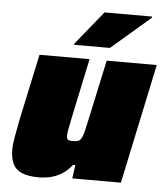

<svg xmlns="http://www.w3.org/2000/svg" viewBox="-52 -759 704 814"><g transform="rotate(5 300.0 -352.5)"><path d="M145 8Q97 8 70 -4Q43 -16 32 -40Q21 -64 21 -100Q21 -121 27 -155Q33 -189 40 -225L101 -510H314L260 -254Q255 -230 251 -209Q247 -188 247 -179Q247 -170 249.5 -165.5Q252 -161 257.5 -159.5Q263 -158 271 -158Q285 -158 293.5 -160Q302 -162 307.5 -170Q313 -178 318 -195Q323 -212 329 -241L387 -510H600L492 0H285L293 -57H283Q262 -30 237.5 -16Q213 -2 189 3Q165 8 145 8ZM243 -565 244 -570 360 -713H563L562 -708L396 -565Z"/></g></svg>

Font: Saira Thin Black
Style: Italic
Weight: 900
Italic angle: -12°
Version: Version 1.101